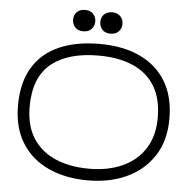

<svg xmlns="http://www.w3.org/2000/svg" viewBox="-58 -840 975 984"><g transform="rotate(5 429.5 -348.5)"><path d="M340 -673Q312 -673 297.5 -689.5Q283 -706 283 -729Q283 -753 298.5 -768Q314 -783 340 -783Q366 -783 381.5 -767.5Q397 -752 397 -729Q397 -704 381.5 -688.5Q366 -673 340 -673ZM480 -673Q452 -673 437.5 -689.5Q423 -706 423 -729Q423 -753 438.5 -768Q454 -783 480 -783Q506 -783 521.5 -767.5Q537 -752 537 -729Q537 -704 521.5 -688.5Q506 -673 480 -673ZM430 86Q314 86 226 45.5Q138 5 89 -73.5Q40 -152 40 -264Q40 -383 87 -461Q134 -539 221.5 -577.5Q309 -616 430 -616Q550 -616 637 -575.5Q724 -535 771.5 -457Q819 -379 819 -264Q819 -153 768.5 -74.5Q718 4 630 45Q542 86 430 86ZM430 26Q528 26 602 -7.5Q676 -41 717.5 -106Q759 -171 759 -264Q759 -364 719 -428.5Q679 -493 605 -524.5Q531 -556 430 -556Q272 -556 186 -485.5Q100 -415 100 -264Q100 -167 141.5 -102.5Q183 -38 257.5 -6Q332 26 430 26Z"/></g></svg>

Font: Hachi Maru Pop
Style: Regular
Weight: 400
Designer: Nontynet
Foundry: Nontynet
Version: Version 1.300